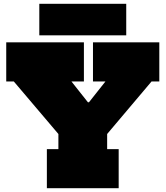

<svg xmlns="http://www.w3.org/2000/svg" viewBox="-20 -996 876 1016"><path d="M782 -565 542 -281H294L53 -565H13V-772H424V-565H358L506 -378L399 -455H497L390 -378L538 -565H472V-772H823V-565ZM547 -389V-207H608V0H228V-207H289V-389ZM648 -976V-809H188V-976Z"/></svg>

Font: Hepta Slab ExtraLight Black
Style: Regular
Weight: 900
Version: Version 1.102